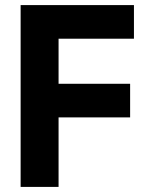

<svg xmlns="http://www.w3.org/2000/svg" viewBox="-20 -734 603 754"><path d="M61 0H210V-273H491V-405H210V-582H506V-714H61Z"/></svg>

Font: Noto Sans Mono SemiCondensed ExtraBold
Style: Regular
Weight: 800
Width: 4
Designer: Monotype Design Team
Foundry: Monotype Imaging Inc.
Version: Version 2.014